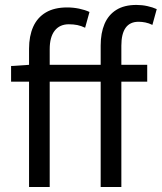

<svg xmlns="http://www.w3.org/2000/svg" viewBox="-20 -744 644 764"><path d="M95.6 0V-550.2Q95.6 -600.6 112.2 -637.7Q128.9 -674.7 162.7 -694.6Q196.4 -714.4 247 -714.4Q271.3 -714.4 294.7 -709.6Q318.2 -704.7 336.1 -696.4L318.7 -633.6Q303 -641.2 287.7 -644.3Q272.3 -647.4 253.9 -647.4Q217.7 -647.4 197.8 -622.1Q177.8 -596.8 177.8 -548.4V0ZM380.6 0V-562.9Q380.6 -612.5 395.9 -648.7Q411.3 -684.9 442.8 -704.6Q474.3 -724.4 523 -724.4Q545.4 -724.4 566.5 -719.7Q587.7 -715 603.7 -707.7L586.4 -644.9Q572.5 -651.8 558.5 -654.6Q544.6 -657.4 531.3 -657.4Q497.2 -657.4 480 -633.5Q462.9 -609.6 462.9 -562.6V0ZM24.1 -419.1V-481.4L96.3 -486.1H565.8V-419.1Z"/></svg>

Font: Source Sans 3
Style: Regular
Weight: 200
Designer: Paul D. Hunt
Foundry: Adobe
Version: Version 3.046;hotconv 1.0.118;makeotfexe 2.5.65603